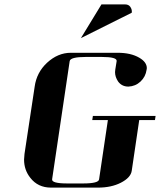

<svg xmlns="http://www.w3.org/2000/svg" viewBox="-20 -856 730 876"><path d="M89.8 -127.9Q89.8 -136.2 91.8 -153.8L138.2 -460.9Q147 -525.4 194.8 -569.8Q244.1 -615.2 303.2 -615.2H517.1Q576.7 -615.2 615.2 -592.8Q649.9 -572.8 649.9 -544.9Q649.9 -543.9 649.4 -541.5Q648.9 -539.1 648.9 -538.1Q644.5 -505.9 621.1 -483.9Q598.1 -462.4 565.9 -460.9Q536.1 -460.9 519 -483.9Q504.9 -504.9 504.9 -526.9Q504.9 -528.3 505.4 -532.2Q505.9 -536.1 505.9 -538.1L512.2 -577.1Q515.1 -596.2 443.8 -596.2H372.1Q300.8 -596.2 297.9 -577.1L217.8 -38.1Q214.8 -19 287.1 -19H358.9Q430.7 -19 432.1 -38.1L472.2 -308.1H400.9L403.8 -327.1H689.9L687 -308.1H615.2L581.1 -77.1Q576.7 -45.4 530.8 -22Q487.3 0 426.8 0H212.9Q152.8 0 118.2 -44.9Q89.8 -80.6 89.8 -127.9ZM349.1 -682.1 442.9 -835.9H550.8Q566.4 -835.9 574.2 -825.2Q583.5 -812 581.1 -797.9Z"/></svg>

Font: Hjet
Style: Italic
Weight: 400
Designer: T. Christopher White
Version: Version 1.2